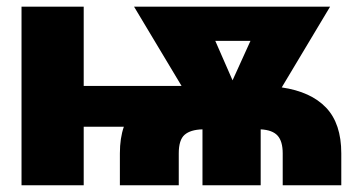

<svg xmlns="http://www.w3.org/2000/svg" viewBox="-20 -550 1080 570"><path d="M228.5 -294.9H519L377.9 -530.3H960L816.4 -290.5Q902.8 -277.8 948 -230.5Q993.2 -183.1 993.2 -94.7V0H819.3V-94.7Q819.3 -130.4 804.2 -147.2Q789.1 -164.1 753.9 -166V0H581.1V-166Q545.4 -165 528.1 -149.9Q510.7 -134.8 510.7 -94.7V0H335.9V-94.7Q335.9 -140.1 347.7 -173.8H228.5V0H43.9V-530.3H228.5ZM670.4 -311.5 723.6 -428.7H619.1Z"/></svg>

Font: Pretendard JP Black
Style: Regular
Weight: 900
Designer: Base glyphs from Inter by Rasmus Andersson; Hangeul glyphs from Noto Sans CJK(Source Han Sans) by Jang Soo-young and Kan
Foundry: Kil Hyung-jin
Version: Version 1.309